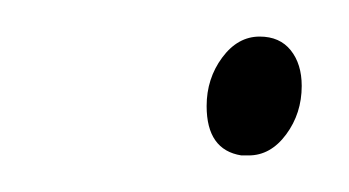

<svg xmlns="http://www.w3.org/2000/svg" viewBox="-20 -93 191 105"><path d="M122 -73Q133 -73 139 -65.5Q145 -58 145 -46Q145 -31 136.5 -19.5Q128 -8 116 -8H112Q93 -11 93 -35Q93 -50 101.5 -61.5Q110 -73 122 -73Z"/></svg>

Font: Gruenewald VA
Style: Regular
Weight: 400
Designer: Peter Wiegel
Foundry: Peter Wiegel, nach dem Schriftentwurf von Dr. H. Gr¸newald
Version: Version 0.007